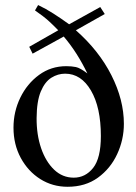

<svg xmlns="http://www.w3.org/2000/svg" viewBox="-20 -715 531 750"><path d="M463.9 -231.4Q463.9 -169.4 437.7 -113Q411.6 -56.6 362.5 -21Q313.5 14.6 244.1 14.6Q185.1 14.6 137.2 -15.6Q89.4 -45.9 61 -98.4Q32.7 -150.9 32.7 -216.3Q32.7 -278.8 59.3 -333.5Q85.9 -388.2 132.6 -422.4Q179.2 -456.5 238.8 -456.5Q259.8 -456.5 276.4 -453.1Q293 -449.7 321.3 -428.2Q301.8 -468.3 279.1 -504.2Q256.3 -540 229 -572.3L107.4 -505.4L94.2 -532.2L207.5 -596.7Q186.5 -618.2 173.1 -630.4Q159.7 -642.6 147.5 -651.9Q135.3 -661.1 116.7 -674.3L128.9 -695.3Q158.7 -681.2 188.5 -662.1Q218.3 -643.1 250 -620.1L371.6 -687.5L389.2 -660.2L276.4 -596.7Q366.7 -517.1 415.3 -420.9Q463.9 -324.7 463.9 -231.4ZM374 -183.6Q374 -295.4 335.4 -361.3Q296.9 -427.2 234.4 -427.2Q206.1 -427.2 180.7 -411.4Q155.3 -395.5 139.4 -357.7Q123.5 -319.8 123 -253.9Q122.6 -189 140.6 -136.2Q158.7 -83.5 191.4 -52.2Q224.1 -21 268.1 -21Q313.5 -21 343.8 -59.1Q374 -97.2 374 -183.6Z"/></svg>

Font: Awami Nastaliq
Style: Regular
Weight: 400
Designer: Peter Martin, SIL International
Foundry: SIL International
Version: Version 3.100